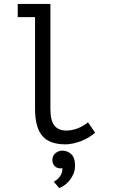

<svg xmlns="http://www.w3.org/2000/svg" viewBox="-20 -720 640 975"><path d="M70 -700H236V-168Q236 -107 256.5 -82Q277 -57 317 -57Q345 -57 374 -68Q403 -79 427 -99L463 -46Q447 -32 428 -21Q409 -10 389 -2.5Q369 5 349 9Q329 13 312 13Q275 13 246 3.5Q217 -6 197.5 -27Q178 -48 168 -82.5Q158 -117 158 -168V-633H70ZM246 92Q246 71 261.5 58Q277 45 297 45Q322 45 341.5 62.5Q361 80 361 120Q361 146 352 165.5Q343 185 330.5 199.5Q318 214 304.5 222.5Q291 231 281 235L253 203Q273 192 285 175Q297 158 297 134Q293 135 287 135Q269 135 257.5 123Q246 111 246 92Z"/></svg>

Font: PT Mono
Style: Regular
Weight: 400
Monospace: yes
Designer: A.Korolkova, I.Chaeva
Foundry: ParaType Ltd
Version: Version 1.001W OFL